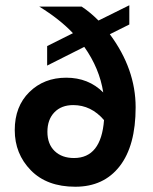

<svg xmlns="http://www.w3.org/2000/svg" viewBox="-20 -699 582 729"><path d="M261 -99Q364 -99 375 -243Q326 -300 258 -300Q213 -300 186.5 -272.5Q160 -245 160 -198.5Q160 -152 187.5 -125.5Q215 -99 261 -99ZM397 -569Q495 -437 495 -291.5Q495 -146 434.5 -68Q374 10 266 10Q158 10 97 -52.5Q36 -115 36 -205Q36 -295 91.5 -349.5Q147 -404 231.5 -404Q316 -404 372 -348Q358 -439 300 -521L159 -450V-524L257 -573Q207 -626 129 -674H290Q322 -653 354 -621L471 -679V-606Z"/></svg>

Font: Hind Colombo SemiBold
Style: Regular
Weight: 600
Designer: Jyotish Sonowal, Aditi Pimprikar
Foundry: Indian Type Foundry
Version: Version 1.000;PS 1.0;hotconv 1.0.86;makeotf.lib2.5.63406; tt